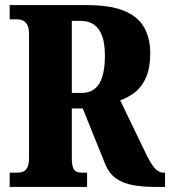

<svg xmlns="http://www.w3.org/2000/svg" viewBox="-20 -734 668 754"><path d="M18 0V-56H50Q60 -56 70 -59.5Q80 -63 87 -75.5Q94 -88 94 -114V-599Q94 -625 86.5 -637.5Q79 -650 68.5 -654Q58 -658 50 -658H18V-714H319Q413 -714 467.5 -691.5Q522 -669 546 -626.5Q570 -584 570 -525Q570 -468 554 -431Q538 -394 511 -372.5Q484 -351 452 -340L548 -141Q569 -96 585.5 -76Q602 -56 622 -56H628V0H589Q541 0 502 -7Q463 -14 435.5 -33.5Q408 -53 393 -90L305 -308H262V-114Q262 -88 267 -75.5Q272 -63 281 -59.5Q290 -56 302 -56H322V0ZM299 -369Q348 -369 370 -406Q392 -443 392 -515Q392 -563 381 -593Q370 -623 349 -637.5Q328 -652 297 -652H262V-369Z"/></svg>

Font: Noto Serif Khmer ExtraCondensed Black
Style: Regular
Weight: 900
Width: 2
Designer: Danh Hong and the Monotype Design Team
Foundry: Monotype Imaging Inc.
Version: Version 2.004